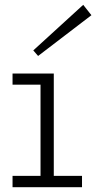

<svg xmlns="http://www.w3.org/2000/svg" viewBox="-20 -776 399 796"><path d="M148 -7V-471H203V-7ZM32 0V-47H320V0ZM32 -425V-471H195V-425ZM138 -544 118 -567 325 -756 359 -713Z"/></svg>

Font: BioRhyme Light
Style: Regular
Weight: 300
Designer: Aoife Mooney
Foundry: Aoife Mooney Type
Version: Version 1.600;gftools[0.9.33]